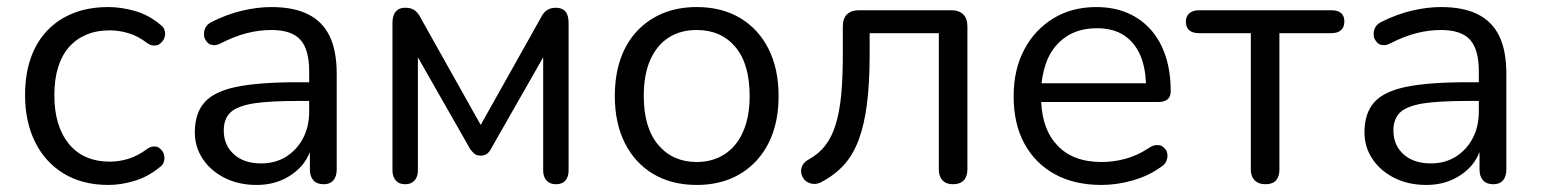

<svg xmlns="http://www.w3.org/2000/svg" viewBox="-20 -515 4366 544"><path d="M287 9Q214 9 161 -23Q108 -55 79.5 -112.5Q51 -170 51 -246Q51 -304 67 -350Q83 -396 114 -428.5Q145 -461 188.5 -478Q232 -495 287 -495Q323 -495 362 -484Q401 -473 433 -446Q443 -439 445.5 -431.5Q448 -424 448 -419Q448 -414 445.5 -407Q443 -400 436 -393.5Q429 -387 423 -386.5Q417 -386 416 -386Q407 -386 397 -393Q371 -413 344 -421Q317 -429 292 -429Q253 -429 224 -416.5Q195 -404 175 -381Q155 -358 144.5 -324Q134 -290 134 -245Q134 -158 175 -107.5Q216 -57 292 -57Q317 -57 343.5 -65Q370 -73 397 -93Q407 -100 416 -100Q417 -100 422.5 -99.5Q428 -99 435 -92.5Q442 -86 444 -78.5Q446 -71 446 -67Q446 -62 443.5 -54.5Q441 -47 431 -40Q399 -14 361 -2.5Q323 9 287 9Z M707 9Q657 9 617.5 -10.5Q578 -30 555 -64Q532 -98 532 -140Q532 -194 559.5 -225Q587 -256 650.5 -269Q714 -282 824 -282H856V-313Q856 -375 831 -402.5Q806 -430 749 -430Q714 -430 679 -421Q644 -412 605 -392Q595 -387 587 -387Q584 -387 577.5 -388.5Q571 -390 565 -398Q559 -406 558.5 -412Q558 -418 558 -420Q558 -429 563 -438Q568 -447 580 -453Q624 -475 667 -485Q710 -495 749 -495Q812 -495 853 -474.5Q894 -454 914 -412.5Q934 -371 934 -306V-35Q934 -15 924.5 -4Q915 7 897 7Q878 7 868 -4Q858 -15 858 -35V-84Q850 -64 837 -48Q814 -21 781 -6Q748 9 707 9ZM698 -222Q651 -214 632.5 -196Q614 -178 614 -145Q614 -104 642.5 -78Q671 -52 720 -52Q760 -52 790.5 -71Q821 -90 838.5 -123Q856 -156 856 -199V-229H825Q744 -229 698 -222Z M1128 7Q1111 7 1101.5 -3.5Q1092 -14 1092 -32V-450Q1092 -464 1096 -473.5Q1100 -483 1108 -488Q1116 -493 1128 -493Q1140 -493 1148 -489.5Q1156 -486 1162 -479.5Q1168 -473 1172 -464L1342 -161L1512 -464Q1516 -473 1522 -479.5Q1528 -486 1536 -489.5Q1544 -493 1555 -493Q1573 -493 1582 -482.5Q1591 -472 1591 -450V-32Q1591 -14 1582 -3.5Q1573 7 1555 7Q1538 7 1528.5 -3.5Q1519 -14 1519 -32V-393H1542L1371 -93Q1367 -85 1360 -79.5Q1353 -74 1342 -74Q1330 -74 1323.5 -80Q1317 -86 1312 -93L1141 -393H1164V-32Q1164 -14 1154.5 -3.5Q1145 7 1128 7Z M1954 9Q1883 9 1831 -22Q1779 -53 1750.5 -109.5Q1722 -166 1722 -243Q1722 -301 1738 -347.5Q1754 -394 1785 -427Q1816 -460 1858.5 -477.5Q1901 -495 1954 -495Q2025 -495 2077 -464Q2129 -433 2157.5 -376.5Q2186 -320 2186 -243Q2186 -185 2170 -139Q2154 -93 2123 -59.5Q2092 -26 2049.5 -8.5Q2007 9 1954 9ZM1954 -56Q1999 -56 2033 -78Q2067 -100 2085.5 -142Q2104 -184 2104 -243Q2104 -334 2063.5 -382Q2023 -430 1954 -430Q1908 -430 1874.5 -408.5Q1841 -387 1822.5 -345.5Q1804 -304 1804 -243Q1804 -153 1845 -104.5Q1886 -56 1954 -56Z M2680 7Q2661 7 2650.5 -4Q2640 -15 2640 -35V-421H2444V-359Q2444 -281 2436.5 -221.5Q2429 -162 2413 -119Q2397 -76 2370.5 -47Q2344 -18 2305 2Q2292 8 2280 5.5Q2268 3 2260.5 -4.5Q2253 -12 2250.5 -23Q2248 -34 2253 -45Q2258 -56 2271 -63Q2300 -79 2318.5 -103Q2337 -127 2348 -163Q2359 -199 2363.5 -247.5Q2368 -296 2368 -362V-440Q2368 -463 2380 -474.5Q2392 -486 2414 -486H2675Q2697 -486 2709 -474.5Q2721 -463 2721 -440V-35Q2721 -15 2710.5 -4Q2700 7 2680 7Z M3101 9Q3024 9 2968.5 -21.5Q2913 -52 2882.5 -108Q2852 -164 2852 -242Q2852 -318 2882 -374.5Q2912 -431 2964.5 -463Q3017 -495 3086 -495Q3135 -495 3174 -478.5Q3213 -462 3240.5 -431Q3268 -400 3282.5 -356Q3297 -312 3297 -257Q3297 -241 3288 -233.5Q3279 -226 3262 -226H2930Q2934 -147 2975 -104Q3019 -56 3101 -56Q3135 -56 3168.5 -65Q3202 -74 3234 -95Q3247 -104 3258 -104Q3259 -104 3265 -103.5Q3271 -103 3278 -96.5Q3285 -90 3286.5 -83.5Q3288 -77 3288 -74Q3288 -67 3284.5 -58Q3281 -49 3268 -41Q3235 -17 3190 -4Q3145 9 3101 9ZM3211 -358Q3195 -395 3164.5 -415Q3134 -435 3088 -435Q3037 -435 3001.5 -411.5Q2966 -388 2948 -347Q2935 -316 2931 -279H3227Q3225 -325 3211 -358Z M3565 7Q3546 7 3535 -4Q3524 -15 3524 -35V-421H3378Q3340 -421 3340 -454Q3340 -469 3350 -477.5Q3360 -486 3378 -486H3752Q3789 -486 3789 -454Q3789 -438 3779.5 -429.5Q3770 -421 3752 -421H3605V-35Q3605 -15 3595.5 -4Q3586 7 3565 7Z M4021 9Q3971 9 3931.5 -10.5Q3892 -30 3869 -64Q3846 -98 3846 -140Q3846 -194 3873.5 -225Q3901 -256 3964.5 -269Q4028 -282 4138 -282H4170V-313Q4170 -375 4145 -402.5Q4120 -430 4063 -430Q4028 -430 3993 -421Q3958 -412 3919 -392Q3909 -387 3901 -387Q3898 -387 3891.5 -388.5Q3885 -390 3879 -398Q3873 -406 3872.5 -412Q3872 -418 3872 -420Q3872 -429 3877 -438Q3882 -447 3894 -453Q3938 -475 3981 -485Q4024 -495 4063 -495Q4126 -495 4167 -474.5Q4208 -454 4228 -412.5Q4248 -371 4248 -306V-35Q4248 -15 4238.5 -4Q4229 7 4211 7Q4192 7 4182 -4Q4172 -15 4172 -35V-84Q4164 -64 4151 -48Q4128 -21 4095 -6Q4062 9 4021 9ZM4012 -222Q3965 -214 3946.5 -196Q3928 -178 3928 -145Q3928 -104 3956.5 -78Q3985 -52 4034 -52Q4074 -52 4104.5 -71Q4135 -90 4152.5 -123Q4170 -156 4170 -199V-229H4139Q4058 -229 4012 -222Z"/></svg>

Font: Nunito
Style: Regular
Weight: 400
Designer: Vernon Adams
Foundry: Vernon Adams
Version: Version 3.602